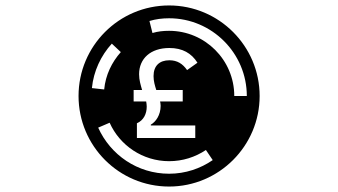

<svg xmlns="http://www.w3.org/2000/svg" viewBox="-20 -652 1240 704"><path d="M382 -202C419 -119 503 -61 600 -61C650 -61 696 -76 735 -102L760 -65C715 -34 660 -15 600 -15C484 -15 385 -84 340 -184ZM317 -329C323 -391 350 -448 390 -492L423 -461C390 -424 367 -377 362 -324ZM482 -146V-200C507 -211 518 -235 518 -261C518 -267 517 -274 516 -280H470V-322H501C496 -340 490 -358 490 -380C490 -437 532 -476 601 -476C649 -476 682 -457 704 -422L666 -395C650 -418 630 -431 601 -431C565 -431 543 -411 543 -373C543 -354 548 -338 553 -322H650V-280H567C568 -275 569 -270 569 -264C569 -230 551 -205 533 -195V-192H696V-146ZM528 -575C551 -582 575 -585 600 -585C757 -585 885 -457 885 -300H839C839 -432 732 -539 600 -539C579 -539 559 -537 539 -531ZM268 -300C268 -117 416 32 600 32C783 32 932 -117 932 -300C932 -483 783 -632 600 -632C416 -632 268 -483 268 -300Z"/></svg>

Font: CryptoKit 1.4
Style: Regular
Weight: 400
Monospace: yes
Designer: Oceane Juvin
Foundry: http://www.head-geneve.ch
Version: Version 1.000